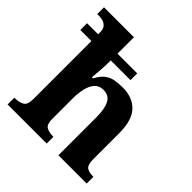

<svg xmlns="http://www.w3.org/2000/svg" viewBox="-199 -913 1066 1066"><g transform="rotate(45 333.5 -380.0)"><path d="M20 0V-53H22Q56 -53 78 -65Q100 -77 100 -122V-578H13V-631H100V-646Q100 -673 88 -686Q76 -699 59.5 -703Q43 -707 29 -707H17V-760H252V-631H407V-578H252V-565Q252 -539 250 -509.5Q248 -480 246 -459Q244 -438 244 -438H253Q273 -476 296.5 -493Q320 -510 347.5 -514.5Q375 -519 406 -519Q483 -519 527 -473Q571 -427 571 -326V-124Q571 -78 587.5 -65.5Q604 -53 638 -53H641V0H419V-299Q419 -364 401 -399Q383 -434 339 -434Q306 -434 287 -412.5Q268 -391 260 -355.5Q252 -320 252 -279V-118Q252 -76 271.5 -64.5Q291 -53 324 -53H327V0Z"/></g></svg>

Font: Noto Serif Tamil
Style: Bold Italic
Weight: 700
Italic angle: -12°
Designer: Indian Type Foundry, Tom Grace, and the Monotype Design Team
Foundry: Monotype Imaging Inc.
Version: Version 2.003; ttfautohint (v1.8.4.7-5d5b)